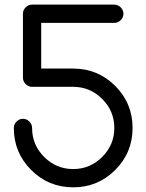

<svg xmlns="http://www.w3.org/2000/svg" viewBox="-20 -801 626 821"><path d="M468.8 -781.2Q484.4 -781.2 496.1 -769.5Q507.8 -757.8 507.8 -742.2Q507.8 -726.6 496.1 -714.8Q484.4 -703.1 468.8 -703.1H156.2V-507.8H293Q398.4 -507.8 472.7 -433.6Q546.9 -359.4 546.9 -253.9Q546.9 -148.4 472.7 -74.2Q398.4 0 293 0Q187.5 0 113.3 -74.2Q39.1 -148.4 39.1 -253.9Q39.1 -269.5 50.8 -281.2Q62.5 -293 78.1 -293Q93.8 -293 105.5 -281.2Q117.2 -269.5 117.2 -253.9Q117.2 -181.6 168.9 -129.9Q220.7 -78.1 293 -78.1Q365.2 -78.1 417 -129.9Q468.8 -181.6 468.8 -253.9Q468.8 -326.2 417 -377.9Q365.2 -429.7 293 -429.7H117.2Q101.6 -429.7 89.8 -441.4Q78.1 -453.1 78.1 -468.8V-742.2Q78.1 -757.8 89.8 -769.5Q101.6 -781.2 117.2 -781.2Z"/></svg>

Font: Comfortaa
Style: Regular
Weight: 400
Designer: Johan Aakerlund
Foundry: Johan Aakerlund
Version: Version 2.001; ttfautohint (v1.4.1)